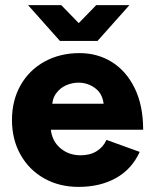

<svg xmlns="http://www.w3.org/2000/svg" viewBox="-20 -720 600 752"><path d="M26.9 -250Q26.9 -326.3 60.4 -385.8Q93.9 -445.3 154.3 -478.7Q214.7 -512 291.5 -512Q361.9 -512 418.3 -477Q474.7 -441.9 507.7 -374.3Q540.7 -306.7 540.7 -211.9H163.3L178.3 -228.2Q178.3 -175.4 212.1 -143.6Q245.8 -111.8 295.8 -111.8Q332.9 -111.8 358.8 -128Q384.7 -144.2 397 -172.1L527.2 -125.1Q496.6 -57.7 434.5 -22.8Q372.4 12 287.6 12Q212.1 12 153 -21.3Q93.8 -54.7 60.4 -114.2Q26.9 -173.7 26.9 -250ZM169.3 -313.6H399.9L386.8 -296.4Q386.8 -346.9 356.6 -371.6Q326.4 -396.3 287.2 -396.3Q262.8 -396.3 239 -386Q215.1 -375.6 199.3 -353.5Q183.5 -331.3 183.5 -296.4ZM224.2 -563.4 357 -700H487L361.9 -559.6H224.2ZM89.8 -700H219.8L352.6 -563.4V-559.6H214.8Z"/></svg>

Font: Oak Sans Light
Style: Regular
Weight: 400
Designer: Erik Kennedy, Walven
Foundry: Erik Kennedy, Walven
Version: Version 1.100;Glyphs 3.1.2 (3151)